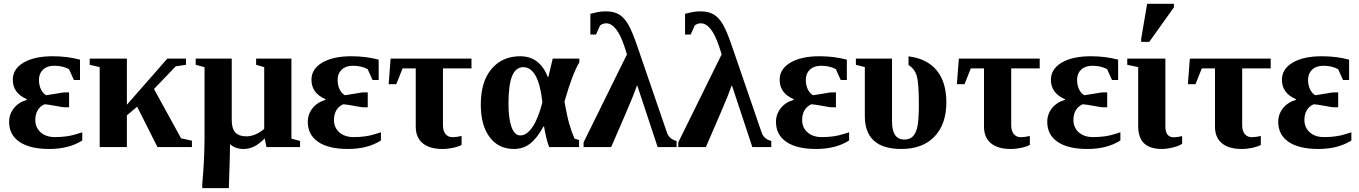

<svg xmlns="http://www.w3.org/2000/svg" viewBox="-20 -763 7051 996"><path d="M406.7 -34.2Q337.4 9.8 235.8 9.8Q135.3 9.8 81.3 -26.9Q27.3 -63.5 27.3 -130.9Q27.3 -170.4 51.8 -201.4Q76.2 -232.4 119.1 -245.1V-248.5Q46.4 -279.8 46.4 -349.1Q46.4 -405.3 102.3 -438.2Q158.2 -471.2 253.9 -471.2Q328.6 -471.2 395 -453.6V-348.1H363.3L337.9 -404.3Q305.2 -421.9 261.2 -421.9Q224.6 -421.9 203.4 -401.9Q182.1 -381.8 182.1 -349.1Q182.1 -320.8 192.4 -299.6Q202.6 -278.3 219.7 -269L272 -277.3Q307.6 -283.7 313.5 -283.7H338.4V-206.5H313.5Q306.6 -206.5 270.5 -213.4Q228 -221.2 211.4 -222.2Q187.5 -211.9 175.3 -190.7Q163.1 -169.4 163.1 -140.6Q163.1 -101.6 190.7 -76.7Q218.3 -51.8 265.1 -51.8Q330.1 -51.8 378.4 -67.9L406.7 -76.7Z M944.8 -459V-426.8L891.6 -418.9L778.8 -301.3L919.4 -45.4L975.6 -33.2V0H796.9L691.4 -209.5L638.2 -164.6V0H497.1V-415L445.3 -426.8V-459H638.2V-219.7L848.1 -459Z M1353 -44.9Q1322.3 -14.2 1296.6 -2.2Q1271 9.8 1243.7 9.8Q1199.7 9.8 1173.3 -15.6Q1173.3 38.1 1167 212.9H1029.3V190.9Q1041 64 1041 -50.3V-414.6L995.1 -426.8V-459H1182.1V-140.6Q1182.1 -96.2 1200.7 -75.9Q1219.2 -55.7 1257.8 -55.7Q1304.2 -55.7 1350.6 -94.2V-414.6L1308.6 -426.8V-459H1491.7V-43.9L1536.6 -31.7V0H1362.3Z M1956.1 -34.2Q1886.7 9.8 1785.2 9.8Q1684.6 9.8 1630.6 -26.9Q1576.7 -63.5 1576.7 -130.9Q1576.7 -170.4 1601.1 -201.4Q1625.5 -232.4 1668.5 -245.1V-248.5Q1595.7 -279.8 1595.7 -349.1Q1595.7 -405.3 1651.6 -438.2Q1707.5 -471.2 1803.2 -471.2Q1877.9 -471.2 1944.3 -453.6V-348.1H1912.6L1887.2 -404.3Q1854.5 -421.9 1810.5 -421.9Q1773.9 -421.9 1752.7 -401.9Q1731.4 -381.8 1731.4 -349.1Q1731.4 -320.8 1741.7 -299.6Q1752 -278.3 1769 -269L1821.3 -277.3Q1856.9 -283.7 1862.8 -283.7H1887.7V-206.5H1862.8Q1856 -206.5 1819.8 -213.4Q1777.3 -221.2 1760.7 -222.2Q1736.8 -211.9 1724.6 -190.7Q1712.4 -169.4 1712.4 -140.6Q1712.4 -101.6 1740 -76.7Q1767.6 -51.8 1814.5 -51.8Q1879.4 -51.8 1927.7 -67.9L1956.1 -76.7Z M2068.4 -408.2 2035.6 -326.2H1996.1L2006.3 -459H2425.8V-408.2H2277.8V-114.7Q2277.8 -83 2291.7 -67.1Q2305.7 -51.3 2327.1 -51.3Q2348.1 -51.3 2374.5 -57.6V-11.2Q2358.9 -2.4 2331.1 3.7Q2303.2 9.8 2274.4 9.8Q2208.5 9.8 2172.6 -20Q2136.7 -49.8 2136.7 -106V-408.2Z M2646.5 9.8Q2565.9 9.8 2520 -51.5Q2474.1 -112.8 2474.1 -221.2Q2474.1 -339.4 2529.8 -405.3Q2585.4 -471.2 2678.7 -471.2Q2779.3 -471.2 2821.8 -363.8H2824.7L2847.2 -459H2985.4V-439.5Q2950.2 -382.8 2908.2 -235.8Q2921.4 -161.6 2932.9 -120.8Q2944.3 -80.1 2960.4 -43.9L2983.9 -36.6V0H2828.6Q2813.5 -40 2802.2 -106.9H2799.3Q2764.6 -43.9 2728.8 -17.1Q2692.9 9.8 2646.5 9.8ZM2694.8 -414.6Q2655.3 -414.6 2636.5 -368.4Q2617.7 -322.3 2617.7 -224.6Q2617.7 -147.9 2633.5 -104.2Q2649.4 -60.5 2679.2 -60.5Q2712.4 -60.5 2741.9 -103.5Q2771.5 -146.5 2793.5 -231.4Q2784.7 -320.8 2759.5 -367.7Q2734.4 -414.6 2694.8 -414.6Z M3007.3 0V-24.4L3232.4 -481L3219.2 -522Q3179.2 -642.1 3124 -642.1Q3106.9 -642.1 3092.8 -630.9L3071.8 -584H3042.5V-691.4Q3053.2 -693.8 3062.3 -696Q3071.3 -698.2 3080.3 -700.2Q3089.4 -702.1 3099.4 -703.1Q3109.4 -704.1 3123 -704.1Q3164.1 -704.1 3190.9 -688.2Q3217.8 -672.4 3238.8 -636.5Q3259.8 -600.6 3288.1 -517.1L3439.5 -76.2Q3450.7 -42 3489.7 -31.7V0H3391.6L3285.2 -321.3Q3276.9 -298.8 3261.2 -258.5Q3245.6 -218.3 3150.4 0Z M3498.5 0V-24.4L3723.6 -481L3710.4 -522Q3670.4 -642.1 3615.2 -642.1Q3598.1 -642.1 3584 -630.9L3563 -584H3533.7V-691.4Q3544.4 -693.8 3553.5 -696Q3562.5 -698.2 3571.5 -700.2Q3580.6 -702.1 3590.6 -703.1Q3600.6 -704.1 3614.3 -704.1Q3655.3 -704.1 3682.1 -688.2Q3709 -672.4 3730 -636.5Q3751 -600.6 3779.3 -517.1L3930.7 -76.2Q3941.9 -42 3981 -31.7V0H3882.8L3776.4 -321.3Q3768.1 -298.8 3752.4 -258.5Q3736.8 -218.3 3641.6 0Z M4384.8 -34.2Q4315.4 9.8 4213.9 9.8Q4113.3 9.8 4059.3 -26.9Q4005.4 -63.5 4005.4 -130.9Q4005.4 -170.4 4029.8 -201.4Q4054.2 -232.4 4097.2 -245.1V-248.5Q4024.4 -279.8 4024.4 -349.1Q4024.4 -405.3 4080.3 -438.2Q4136.2 -471.2 4231.9 -471.2Q4306.6 -471.2 4373 -453.6V-348.1H4341.3L4315.9 -404.3Q4283.2 -421.9 4239.3 -421.9Q4202.6 -421.9 4181.4 -401.9Q4160.2 -381.8 4160.2 -349.1Q4160.2 -320.8 4170.4 -299.6Q4180.7 -278.3 4197.8 -269L4250 -277.3Q4285.6 -283.7 4291.5 -283.7H4316.4V-206.5H4291.5Q4284.7 -206.5 4248.5 -213.4Q4206.1 -221.2 4189.5 -222.2Q4165.5 -211.9 4153.3 -190.7Q4141.1 -169.4 4141.1 -140.6Q4141.1 -101.6 4168.7 -76.7Q4196.3 -51.8 4243.2 -51.8Q4308.1 -51.8 4356.4 -67.9L4384.8 -76.7Z M4655.8 9.8Q4466.3 9.8 4466.3 -161.1V-415L4419.9 -426.8V-459H4607.4V-132.8Q4607.4 -39.1 4671.4 -39.1Q4699.7 -39.1 4716.1 -56.2Q4732.4 -73.2 4739.5 -108.2Q4746.6 -143.1 4746.6 -224.6Q4746.6 -332 4735.6 -369.1Q4724.6 -406.2 4692.9 -425.8V-470.7Q4788.6 -459 4838.9 -398.2Q4889.2 -337.4 4889.2 -232.4Q4889.2 -118.7 4827.6 -54.4Q4766.1 9.8 4655.8 9.8Z M5016.1 -408.2 4983.4 -326.2H4943.8L4954.1 -459H5373.5V-408.2H5225.6V-114.7Q5225.6 -83 5239.5 -67.1Q5253.4 -51.3 5274.9 -51.3Q5295.9 -51.3 5322.3 -57.6V-11.2Q5306.6 -2.4 5278.8 3.7Q5251 9.8 5222.2 9.8Q5156.2 9.8 5120.4 -20Q5084.5 -49.8 5084.5 -106V-408.2Z M5792 -34.2Q5722.7 9.8 5621.1 9.8Q5520.5 9.8 5466.6 -26.9Q5412.6 -63.5 5412.6 -130.9Q5412.6 -170.4 5437 -201.4Q5461.4 -232.4 5504.4 -245.1V-248.5Q5431.6 -279.8 5431.6 -349.1Q5431.6 -405.3 5487.5 -438.2Q5543.5 -471.2 5639.2 -471.2Q5713.9 -471.2 5780.3 -453.6V-348.1H5748.5L5723.1 -404.3Q5690.4 -421.9 5646.5 -421.9Q5609.9 -421.9 5588.6 -401.9Q5567.4 -381.8 5567.4 -349.1Q5567.4 -320.8 5577.6 -299.6Q5587.9 -278.3 5605 -269L5657.2 -277.3Q5692.9 -283.7 5698.7 -283.7H5723.6V-206.5H5698.7Q5691.9 -206.5 5655.8 -213.4Q5613.3 -221.2 5596.7 -222.2Q5572.8 -211.9 5560.5 -190.7Q5548.3 -169.4 5548.3 -140.6Q5548.3 -101.6 5575.9 -76.7Q5603.5 -51.8 5650.4 -51.8Q5715.3 -51.8 5763.7 -67.9L5792 -76.7Z M6007.3 9.8Q5946.3 9.8 5915.3 -19Q5884.3 -47.9 5884.3 -110.8V-415L5827.6 -426.8V-459H6025.4V-110.4Q6025.4 -77.1 6036.9 -64Q6048.3 -50.8 6068.8 -50.8Q6088.9 -50.8 6112.3 -57.1V-17.1Q6096.7 -5.9 6064.5 2Q6032.2 9.8 6007.3 9.8ZM5899.9 -545.9V-562L5930.7 -743.2H6069.8V-725.1L5941.9 -545.9Z M6214.4 -408.2 6181.6 -326.2H6142.1L6152.3 -459H6571.8V-408.2H6423.8V-114.7Q6423.8 -83 6437.7 -67.1Q6451.7 -51.3 6473.1 -51.3Q6494.1 -51.3 6520.5 -57.6V-11.2Q6504.9 -2.4 6477.1 3.7Q6449.2 9.8 6420.4 9.8Q6354.5 9.8 6318.6 -20Q6282.7 -49.8 6282.7 -106V-408.2Z M6990.2 -34.2Q6920.9 9.8 6819.3 9.8Q6718.8 9.8 6664.8 -26.9Q6610.8 -63.5 6610.8 -130.9Q6610.8 -170.4 6635.3 -201.4Q6659.7 -232.4 6702.6 -245.1V-248.5Q6629.9 -279.8 6629.9 -349.1Q6629.9 -405.3 6685.8 -438.2Q6741.7 -471.2 6837.4 -471.2Q6912.1 -471.2 6978.5 -453.6V-348.1H6946.8L6921.4 -404.3Q6888.7 -421.9 6844.7 -421.9Q6808.1 -421.9 6786.9 -401.9Q6765.6 -381.8 6765.6 -349.1Q6765.6 -320.8 6775.9 -299.6Q6786.1 -278.3 6803.2 -269L6855.5 -277.3Q6891.1 -283.7 6897 -283.7H6921.9V-206.5H6897Q6890.1 -206.5 6854 -213.4Q6811.5 -221.2 6794.9 -222.2Q6771 -211.9 6758.8 -190.7Q6746.6 -169.4 6746.6 -140.6Q6746.6 -101.6 6774.2 -76.7Q6801.8 -51.8 6848.6 -51.8Q6913.6 -51.8 6961.9 -67.9L6990.2 -76.7Z"/></svg>

Font: Tinos
Style: Bold
Weight: 700
Designer: Steve Matteson
Foundry: Monotype Imaging Inc.
Version: Version 1.23